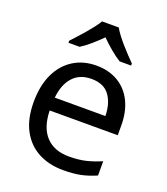

<svg xmlns="http://www.w3.org/2000/svg" viewBox="-141 -865 847 973"><g transform="rotate(20 282.0 -378.0)"><path d="M292 -546Q360 -546 410 -516Q460 -486 486.5 -431.5Q513 -377 513 -304V-251H146Q148 -160 192.5 -112.5Q237 -65 317 -65Q368 -65 407.5 -74.5Q447 -84 489 -102V-25Q448 -7 408 1.5Q368 10 313 10Q236 10 178 -21Q120 -52 87.5 -113Q55 -174 55 -264Q55 -352 84.5 -415Q114 -478 167.5 -512Q221 -546 292 -546ZM291 -474Q228 -474 191.5 -433.5Q155 -393 148 -321H421Q420 -389 389 -431.5Q358 -474 291 -474ZM241 -766H331Q340 -750 355 -730Q370 -710 388 -689.5Q406 -669 424 -650Q442 -631 456 -617V-606H394Q368 -622 340 -645.5Q312 -669 285 -696Q258 -669 231 -645.5Q204 -622 178 -606H118V-617Q131 -631 148.5 -650Q166 -669 183.5 -689.5Q201 -710 216.5 -730Q232 -750 241 -766Z"/></g></svg>

Font: BC Sans
Style: Regular
Weight: 400
Designer: Monotype Design Team
Province of B.C.
Foundry: Monotype Imaging Inc.
Version: Version 2.000;GOOG;noto-source:20170915:90ef993387c0